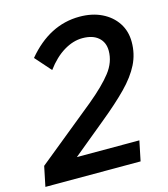

<svg xmlns="http://www.w3.org/2000/svg" viewBox="-112 -817 787 902"><g transform="rotate(-15 281.0 -365.5)"><path d="M-3 0 17 -97 300 -327Q375 -389 412.5 -437.5Q450 -486 450 -541Q450 -582 422.5 -606Q395 -630 345 -630Q300 -630 254.5 -602.5Q209 -575 170 -522L102 -599Q212 -731 358 -731Q419 -731 465.5 -708.5Q512 -686 538.5 -646Q565 -606 565 -553Q565 -495 540 -445Q515 -395 465 -344Q415 -293 339 -231L176 -97H480L460 0Z"/></g></svg>

Font: Wix Madefor Text SemiBold
Style: Italic
Weight: 600
Italic angle: -12°
Designer: Dalton Maag Ltd
Foundry: Dalton Maag Ltd
Version: Version 3.100